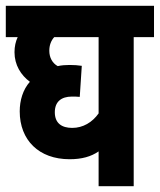

<svg xmlns="http://www.w3.org/2000/svg" viewBox="-20 -642 551 662"><path d="M511 -514V-622H0V-514H41C34 -499 30 -482 30 -462C30 -418 52 -383 83 -360C59 -333 48 -296 48 -258C48 -159 114 -93 220 -93C262 -93 294 -102 320 -120V0H441V-514ZM169 -255C169 -291 191 -309 228 -309C237 -309 244 -309 255 -308L262 -415C249 -417 236 -418 220 -418C206 -418 192 -417 179 -414C161 -424 150 -443 150 -467C150 -486 156 -502 167 -514H320V-251C298 -220 266 -201 229 -201C193 -201 169 -217 169 -255Z"/></svg>

Font: Noto Sans Devanagari ExtraCondensed
Style: Bold
Weight: 700
Width: 2
Designer: Jelle Bosma - Monotype Design Team
Foundry: Monotype Imaging Inc.
Version: Version 2.004